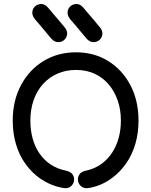

<svg xmlns="http://www.w3.org/2000/svg" viewBox="-20 -957 772 980"><path d="M300 2Q325 7 339.5 -4Q354 -15 357.5 -32.5Q361 -50 351 -65.5Q341 -81 316 -86Q293 -91 274.5 -98.5Q256 -106 236 -119Q204 -141 181 -174.5Q158 -208 146.5 -250.5Q135 -293 135 -341Q135 -398 151.5 -445.5Q168 -493 199 -527.5Q230 -562 273 -581Q316 -600 368 -600Q420 -600 462 -581Q504 -562 534 -527Q564 -492 580.5 -445Q597 -398 597 -341Q597 -294 585.5 -252.5Q574 -211 552.5 -178Q531 -145 500 -122Q481 -108 461.5 -99.5Q442 -91 419 -86Q394 -81 384.5 -65.5Q375 -50 378.5 -32.5Q382 -15 397 -4Q412 7 437 2Q469 -4 497.5 -16.5Q526 -29 554 -50Q595 -81 625 -124.5Q655 -168 671 -223Q687 -278 687 -341Q687 -443 646 -521.5Q605 -600 533 -645Q461 -690 368 -690Q275 -690 202 -645.5Q129 -601 87 -522Q45 -443 45 -341Q45 -276 62 -219.5Q79 -163 111 -119Q143 -75 186 -45Q213 -27 240.5 -15.5Q268 -4 300 2ZM339 -858Q356 -839 370 -822Q384 -805 396.5 -790Q409 -775 420 -762Q436 -743 454.5 -742Q473 -741 486.5 -752Q500 -763 502.5 -782Q505 -801 488 -820Q472 -840 457.5 -856.5Q443 -873 430.5 -888Q418 -903 407 -916Q391 -936 372.5 -936.5Q354 -937 340.5 -926Q327 -915 325 -896.5Q323 -878 339 -858ZM159 -858Q176 -839 190 -822Q204 -805 216.5 -790Q229 -775 240 -762Q256 -743 274.5 -742Q293 -741 306.5 -752Q320 -763 322.5 -782Q325 -801 308 -820Q292 -840 277.5 -856.5Q263 -873 250.5 -888Q238 -903 227 -916Q211 -936 192.5 -936.5Q174 -937 160.5 -926Q147 -915 145 -896.5Q143 -878 159 -858Z"/></svg>

Font: Tilt Neon
Style: Regular
Weight: 400
Designer: Andy Clymer
Foundry: Andy Clymer
Version: Version 1.000